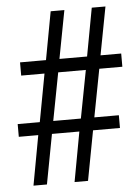

<svg xmlns="http://www.w3.org/2000/svg" viewBox="-52 -755 582 796"><g transform="rotate(-5 239.0 -357.0)"><path d="M55 0H111L150 -207H264L226 0H282L321 -207H433V-260H331L369 -459H465V-514H379L417 -714H360L323 -514H208L246 -714H189L152 -514H44V-459H141L104 -260H12V-207H93ZM160 -260 198 -459H313L275 -260Z"/></g></svg>

Font: Noto Serif Khmer Condensed
Style: Regular
Weight: 400
Width: 3
Designer: Danh Hong and the Monotype Design Team
Foundry: Monotype Imaging Inc.
Version: Version 2.004